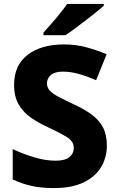

<svg xmlns="http://www.w3.org/2000/svg" viewBox="-20 -1044 603 981"><path d="M526 -300Q526 -239 496 -189.5Q466 -140 406 -111.5Q346 -83 255 -83Q192 -83 142 -94Q92 -105 45 -127V-282Q99 -257 155.5 -240Q212 -223 264 -223Q313 -223 335 -241.5Q357 -260 357 -288Q357 -322 322 -343.5Q287 -365 223 -395Q181 -414 141.5 -440.5Q102 -467 77 -507.5Q52 -548 52 -611Q52 -711 121.5 -764Q191 -817 306 -817Q368 -817 421 -802.5Q474 -788 525 -767L471 -634Q423 -655 381.5 -666.5Q340 -678 301 -678Q260 -678 240 -661Q220 -644 220 -618Q220 -597 234 -581.5Q248 -566 278 -550Q308 -534 357 -511Q410 -487 448 -459Q486 -431 506 -393.5Q526 -356 526 -300ZM510 -1014Q494 -1000 469 -980Q444 -960 415.5 -938Q387 -916 360.5 -896.5Q334 -877 314 -864H202V-877Q218 -896 241 -921.5Q264 -947 286 -974.5Q308 -1002 323 -1024H510Z"/></svg>

Font: Noto Sans Telugu UI ExtraBold
Style: Regular
Weight: 800
Designer: Jelle Bosma - Monotype Design Team
Foundry: Monotype Imaging Inc.
Version: Version 2.005; ttfautohint (v1.8.4.7-5d5b)